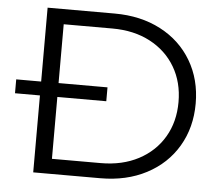

<svg xmlns="http://www.w3.org/2000/svg" viewBox="-51 -757 932 813"><g transform="rotate(5 415.5 -350.0)"><path d="M119 -700H404Q515 -700 600 -655.5Q685 -611 732 -531.5Q779 -452 779 -350Q779 -248 732 -168.5Q685 -89 600 -44.5Q515 0 404 0H119ZM400 -64Q492 -64 561 -100.5Q630 -137 668 -201.5Q706 -266 706 -350Q706 -434 668 -498.5Q630 -563 561 -599.5Q492 -636 400 -636H193V-64ZM13 -386H401V-327H13Z"/></g></svg>

Font: Montserrat-Regular
Style: Regular
Weight: 400
Version: Version 7.200